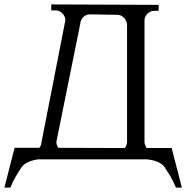

<svg xmlns="http://www.w3.org/2000/svg" viewBox="-39 -721 843 869"><path d="M738 -51 784 128H757Q746 100 732 76.5Q718 53 706.5 36Q695 19 668 9Q646 1 617 0H135Q116 2 97 9Q70 19 58.5 36Q47 53 33 76.5Q19 100 8 128H-19L27 -52H139Q148 -63 149 -78L257 -630Q256 -648 243 -661Q230 -674 212 -674H193V-701L679 -699V-672H660Q642 -672 629 -659.5Q616 -647 615 -630V-78Q616 -63 625 -51ZM536 -78V-608Q535 -627 522 -640.5Q509 -654 492 -654L367 -656Q350 -656 337.5 -643Q325 -630 324 -612L216 -78Q217 -63 225 -52L526 -51Q535 -63 536 -78Z"/></svg>

Font: Constantine
Style: Regular
Weight: 400
Designer: Dukom Design
Version: Version 1.001;PS 001.001;hotconv 1.0.56;makeotf.lib2.0.21325